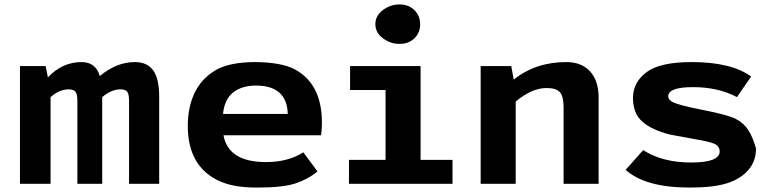

<svg xmlns="http://www.w3.org/2000/svg" viewBox="-20 -829 3487 866"><path d="M70 0V-531H186L196 -480Q261 -549 348 -549Q412 -549 430 -486Q506 -549 588 -549Q644 -549 671 -511.5Q698 -474 698 -393V0H562V-375Q562 -404 554 -415Q546 -426 524 -426Q482 -426 441 -391V0H329V-375Q329 -404 320.5 -415Q312 -426 290 -426Q248 -426 208 -391V0Z M1132 -549Q1250 -548 1310 -516Q1432 -450 1432 -276Q1432 -243 1428 -219H988Q1010 -98 1180 -98Q1280 -98 1348 -142L1412 -56Q1372 -22 1315 -2.5Q1258 17 1142 17Q1139 17 1136 17Q1024 17 958 -18Q827 -85 827 -262Q827 -345 857.5 -409.5Q888 -474 951 -511.5Q1014 -549 1132 -549ZM986 -315H1278Q1274 -443 1135 -443Q1070 -443 1031 -411.5Q992 -380 986 -315Z M1554 0V-108H1719V-423H1559V-531H1877V-108H2021V0ZM1707 -656.5Q1673 -682 1673 -720Q1673 -758 1707 -783.5Q1741 -809 1782 -809Q1823 -809 1849 -783.5Q1875 -758 1875 -719.5Q1875 -681 1849 -656Q1823 -631 1782 -631Q1741 -631 1707 -656.5Z M2148 0V-531H2286L2297 -470Q2396 -549 2534 -549Q2603 -549 2641.5 -507Q2680 -465 2680 -390V0H2522V-344Q2522 -394 2505.5 -413Q2489 -432 2445 -432Q2379 -432 2306 -371V0Z M2802 -63 2881 -152Q2968 -96 3097 -96Q3226 -96 3226 -146Q3226 -164 3212 -175Q3198 -186 3141 -196.5Q3084 -207 3002 -222Q2919 -243 2877 -280.5Q2835 -318 2835 -387.5Q2835 -457 2895.5 -503Q2956 -549 3100 -549Q3278 -549 3368 -484L3304 -391Q3219 -436 3106.5 -436Q2994 -436 2994 -395Q2994 -382 3008 -372Q3032 -356 3148 -333.5Q3264 -311 3300 -292Q3336 -273 3356 -241Q3376 -209 3390 -159Q3390 -103 3356 -63Q3322 -23 3261 -3Q3200 17 3092 17Q2890 17 2802 -63Z"/></svg>

Font: Fix15 Mono
Style: Bold
Weight: 700
Designer: Carrois Corporate & Edenspiekermann AG
Foundry: Carrois Corporate GbR & Edenspiekermann AG
Version: Version 3.206